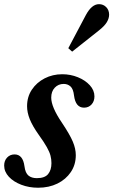

<svg xmlns="http://www.w3.org/2000/svg" viewBox="-45 -891 544 922"><path d="M138 10.5Q94.5 10.5 57.2 -3.8Q20 -18 -2.5 -42.2Q-25 -66.5 -25 -96Q-25 -119.5 -10.8 -134.5Q3.5 -149.5 25 -149.5Q65 -149.5 72.5 -92.5Q76.5 -60.5 91.5 -48Q106.5 -35.5 132 -35.5Q170 -35.5 186 -55Q202 -74.5 202 -107.5Q202 -126 197.5 -143.5Q193 -161 180 -184.2Q167 -207.5 141.5 -243Q111 -286 98 -318.5Q85 -351 85 -381Q85 -426 108 -460.5Q131 -495 169.5 -514.8Q208 -534.5 254 -534.5Q293.5 -534.5 328.8 -520.2Q364 -506 386.2 -481.8Q408.5 -457.5 408.5 -428Q408.5 -404.5 394.5 -389.2Q380.5 -374 358.5 -374Q318 -374 310.5 -432Q307 -464 293.5 -476Q280 -488 261 -488Q235 -488 218 -470Q201 -452 201 -422Q201 -377.5 251.5 -303Q290 -245.5 304.5 -211.2Q319 -177 319 -146Q319 -100 295.2 -64.8Q271.5 -29.5 230.8 -9.5Q190 10.5 138 10.5ZM301.5 -643 283 -659.5 367.5 -819Q395.5 -871 430.5 -871Q451 -871 465 -856.8Q479 -842.5 479 -820.5Q479 -803 468 -784.5Q457 -766 429 -744Z"/></svg>

Font: Libre Caslon Condensed Bold
Style: Italic
Weight: 700
Italic angle: -22.583°
Designer: Pablo Impallari, Rodrigo Fuenzalida, Katja Schimmel, Ertekin Erdin
Foundry: Pablo Impallari, Rodrigo Fuenzalida
Version: Version 2.000; ttfautohint (v1.8.4.7-5d5b);gftools[0.9.33]